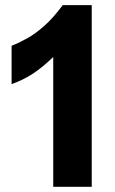

<svg xmlns="http://www.w3.org/2000/svg" viewBox="-20 -723 444 743"><path d="M186 0V-502.4Q144.5 -462.4 107.4 -438Q70.3 -413.6 24.9 -397.5V-545.9Q54.7 -557.6 85.7 -575Q116.7 -592.3 151.1 -622.6Q185.5 -652.8 222.7 -703.1H335V0Z"/></svg>

Font: Schibsted Grotesk
Style: Bold
Weight: 700
Designer: Bakken & Baeck AS, Henrik Kongsvoll
Foundry: Schibsted ASA
Version: Version 1.100;gftools[0.9.25]